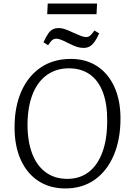

<svg xmlns="http://www.w3.org/2000/svg" viewBox="-20 -1048 744 1082"><path d="M62 -330Q62 -447 100.5 -533.5Q139 -620 210 -668Q281 -716 379 -716Q465 -716 527.5 -675Q590 -634 624.5 -558.5Q659 -483 659 -380Q659 -262 621 -173Q583 -84 513.5 -35Q444 14 348 14Q261 14 196.5 -28Q132 -70 97 -147.5Q62 -225 62 -330ZM135 -348Q135 -251 161.5 -182Q188 -113 238.5 -76.5Q289 -40 359 -40Q430 -40 480 -78.5Q530 -117 557 -190Q584 -263 584 -366Q585 -461 560 -527.5Q535 -594 486.5 -628.5Q438 -663 368 -663Q297 -663 244.5 -625.5Q192 -588 164 -517.5Q136 -447 135 -348ZM249 -1028H527L524 -968H246ZM451 -778Q431 -778 413 -784Q395 -790 369 -803Q336 -820 321 -825Q306 -830 298 -830Q285 -830 275.5 -823Q266 -816 251 -793L225 -810Q240 -843 253 -860.5Q266 -878 280 -884Q294 -890 312 -890Q325 -890 342 -885Q359 -880 393 -864Q420 -852 436.5 -845.5Q453 -839 466 -839Q477 -839 487 -846.5Q497 -854 512 -876L539 -860Q524 -827 510.5 -809.5Q497 -792 483 -785Q469 -778 451 -778Z"/></svg>

Font: Literata Light
Style: Italic
Weight: 300
Italic angle: -2°
Designer: Latin by Veronika Burian and Jose Scaglione. Greek by Irene Vlachou. Cyrillic by Vera Evstafieva
Foundry: TypeTogether
Version: Version 3.103;gftools[0.9.29]